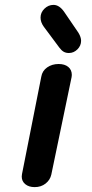

<svg xmlns="http://www.w3.org/2000/svg" viewBox="-20 -769 378 786"><path d="M69 -46Q69 -52 70 -56L149 -455Q153 -479 173 -493Q193 -507 220 -507Q245 -507 259.5 -495Q274 -483 274 -462L273 -453L190 -54Q185 -32 166.5 -17.5Q148 -3 122 -3Q98 -3 83.5 -15Q69 -27 69 -46ZM223 -574 159 -660Q146 -678 146 -697Q146 -718 162 -733.5Q178 -749 199 -749Q223 -749 243 -720L301 -635Q312 -617 312 -602Q312 -582 297 -567Q282 -552 262 -552Q250 -552 241 -557Q232 -562 223 -574Z"/></svg>

Font: Mali SemiBold
Style: Italic
Weight: 600
Italic angle: -10°
Version: Version 1.000; ttfautohint (v1.6)